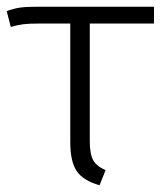

<svg xmlns="http://www.w3.org/2000/svg" viewBox="-20 -543 487 571"><path d="M247 -473V-124Q247 -84 257.5 -66Q268 -48 294 -37L276 8Q227 -6 208 -34.5Q189 -63 189 -119V-473H97Q66 -473 50 -471Q34 -469 12 -463L0 -510Q22 -518 40.5 -520.5Q59 -523 91 -523H438V-473Z"/></svg>

Font: Fira Sans Light
Style: Regular
Weight: 300
Designer: bBox Type GmbH & Carrois Corporate GbR & Edenspiekermann AG
Foundry: bBox Type GmbH & Carrois Corporate GbR & Edenspiekermann AG
Version: Version 4.301